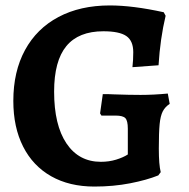

<svg xmlns="http://www.w3.org/2000/svg" viewBox="-20 -674 694 706"><path d="M29 -303Q29 -411 72 -490Q115 -569 195 -611.5Q275 -654 384 -654Q468 -654 582 -629L589 -616Q569 -532 563 -434L467 -427Q470 -453 470 -482Q470 -524 444.5 -541.5Q419 -559 360 -559Q269 -559 224 -504.5Q179 -450 179 -337Q179 -214 224.5 -146.5Q270 -79 351 -79Q381 -79 407 -87Q433 -95 450 -106V-201Q450 -230 441 -239.5Q432 -249 405 -249H353L348 -257L358 -328Q382 -328 399 -327Q455 -325 497 -325Q544 -325 597 -330L604 -292Q587 -281 578.5 -264.5Q570 -248 567 -217.5Q564 -187 564 -128Q564 -68 571 -41L562 -29Q520 -12 458.5 0Q397 12 327 12Q235 12 168 -26Q101 -64 65 -135Q29 -206 29 -303Z"/></svg>

Font: Alegreya
Style: Bold
Weight: 700
Designer: Juan Pablo del Peral
Foundry: Huerta Tipografica
Version: Version 2.008; ttfautohint (v1.8)